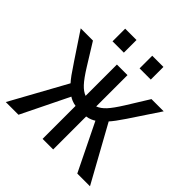

<svg xmlns="http://www.w3.org/2000/svg" viewBox="-183 -825 965 965"><g transform="rotate(45 300.0 -342.5)"><path d="M262.2 0V-234.4Q247.6 -236.3 234.1 -241.9Q220.7 -247.6 214.4 -252.4L90.8 0H0.5L164.1 -296.9Q153.8 -308.1 139.2 -327.9Q124.5 -347.7 4.9 -528.3H91.8L164.1 -411.6Q195.8 -360.8 217.8 -337.4Q239.7 -314 262.2 -305.7V-528.3H337.4V-305.7Q360.8 -314.5 382.6 -338.1Q404.3 -361.8 435.5 -411.6L507.8 -528.3H594.7L489.3 -369.6Q454.6 -317.9 435.1 -296.9L599.1 0H508.8L385.3 -252.4Q379.4 -248 366 -242.2Q352.5 -236.3 337.4 -234.4V0ZM356.4 -595.2V-685.1H436V-595.2ZM164.1 -595.2V-685.1H244.6V-595.2Z"/></g></svg>

Font: Cousine
Style: Regular
Weight: 400
Monospace: yes
Designer: Steve Matteson
Foundry: Monotype Imaging Inc.
Version: Version 1.21